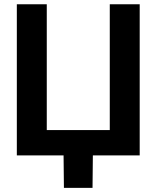

<svg xmlns="http://www.w3.org/2000/svg" viewBox="-20 -748 753 924"><path d="M652.3 0H61V-727.5H205.1V-122.1H508.3V-727.5H652.3ZM287.6 156.2 285.6 -31.2H427.2L425.3 156.2Z"/></svg>

Font: Inter Cardless Tabular Bold
Style: Bold
Weight: 700
Designer: Rasmus Andersson
Foundry: rsms
Version: Version 4.000;git-4fc901f